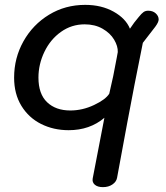

<svg xmlns="http://www.w3.org/2000/svg" viewBox="-20 -532 682 789"><path d="M632 -452Q632 -441 618 -422L567 -356Q530 -173 503 -28Q480 95 461 199Q458 215 442 226Q426 237 403 237Q381 237 369.5 227Q358 217 361 201L409 -48Q349 3 262 3Q200 3 149 -22.5Q98 -48 68 -97Q38 -146 38 -213Q38 -294 76.5 -362.5Q115 -431 181.5 -471.5Q248 -512 330 -512Q397 -512 447 -484Q497 -456 514 -414Q531 -440 550 -462Q562 -477 570 -482.5Q578 -488 589 -488Q608 -488 620 -477Q632 -466 632 -452ZM328 -432Q274 -432 230.5 -401Q187 -370 162.5 -319Q138 -268 138 -213Q138 -146 173.5 -112Q209 -78 269 -78Q319 -78 366.5 -100.5Q414 -123 429 -147Q446 -217 460 -296L464 -318Q465 -342 449 -369Q433 -396 401.5 -414Q370 -432 328 -432Z"/></svg>

Font: Mali Medium
Style: Italic
Weight: 500
Italic angle: -10°
Version: Version 1.000; ttfautohint (v1.6)